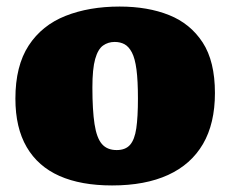

<svg xmlns="http://www.w3.org/2000/svg" viewBox="-20 -552 703 586"><path d="M322 14Q227 14 161.5 -15Q96 -44 61.5 -103Q27 -162 27 -251Q27 -351 67.5 -413Q108 -475 180 -503.5Q252 -532 345 -532Q431 -532 496 -506Q561 -480 598.5 -422.5Q636 -365 636 -268Q636 -175 599.5 -112.5Q563 -50 493 -18Q423 14 322 14ZM336 -94Q363 -94 377 -110Q391 -126 396 -160.5Q401 -195 401 -251Q401 -306 396.5 -340Q392 -374 382.5 -392Q373 -410 360 -417Q347 -424 330 -424Q310 -424 294.5 -413Q279 -402 270.5 -372Q262 -342 262 -285Q262 -216 268.5 -173.5Q275 -131 291 -112.5Q307 -94 336 -94Z"/></svg>

Font: Literata 18pt Black
Style: Regular
Weight: 900
Designer: Latin by Veronika Burian and Jose Scaglione. Greek by Irene Vlachou. Cyrillic by Vera Evstafieva.
Foundry: TypeTogether
Version: Version 3.103;gftools[0.9.29]